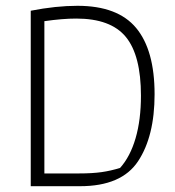

<svg xmlns="http://www.w3.org/2000/svg" viewBox="-20 -642 604 662"><path d="M86 -605Q173 -622 247 -622Q386 -622 449.5 -545.5Q513 -469 513 -317Q513 -172 456 -86Q399 0 256 0H86ZM253 -44Q298 -44 330 -48.5Q362 -53 394 -63Q429 -102 447.5 -165.5Q466 -229 466 -312Q466 -451 414 -514.5Q362 -578 243 -578Q196 -578 133 -569V-44Z"/></svg>

Font: Athiti Light
Style: Regular
Weight: 300
Designer: CadsonDemak Team
Foundry: CadsonDemak
Version: Version 1.032